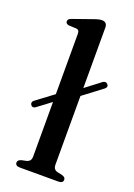

<svg xmlns="http://www.w3.org/2000/svg" viewBox="-143 -794 592 850"><g transform="rotate(20 153.5 -369.0)"><path d="M19 -277Q15 -283 16 -288.5Q17 -294 22.5 -298.5L133.5 -381.5L174.5 -400L281 -481.5Q287 -485.5 293.2 -485Q299.5 -484.5 303.5 -479Q308 -474 307 -468.5Q306 -463 300 -458L185 -371L144 -352.5L40.5 -275Q28 -266 19 -277ZM209.5 -712.5V-67.5Q209.5 -54 214.5 -47.2Q219.5 -40.5 229 -38L252 -33Q260.5 -30.5 264.8 -26.5Q269 -22.5 269 -16Q269 -8.5 263.5 -4.2Q258 0 247 0H66Q55 0 49.5 -4.2Q44 -8.5 44 -16Q44 -22 48.2 -26.2Q52.5 -30.5 61 -33L85 -38Q94.5 -41 99.5 -47.5Q104.5 -54 104.5 -67V-642.5Q104.5 -653.5 101 -658.5Q97.5 -663.5 89 -664L54.5 -665.5Q46.5 -667 43 -670.5Q39.5 -674 39.5 -679.5Q39.5 -685.5 43.5 -689.8Q47.5 -694 58.5 -697.5L142.5 -727Q158.5 -733 168 -735.2Q177.5 -737.5 184 -737.5Q197 -737.5 203.2 -730.8Q209.5 -724 209.5 -712.5Z"/></g></svg>

Font: Fraunces 20pt
Style: Regular
Weight: 400
Version: Version 1.000;[b76b70a41]